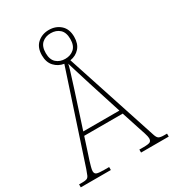

<svg xmlns="http://www.w3.org/2000/svg" viewBox="-213 -1007 1015 1123"><g transform="rotate(-30 294.0 -445.5)"><path d="M-3 0V-20H22Q40 -20 49.5 -24Q59 -28 64.5 -40.5Q70 -53 78 -76L275 -674Q237 -680 211.5 -707.5Q186 -735 186 -782Q186 -835 217.5 -863Q249 -891 295 -891Q341 -891 372.5 -863Q404 -835 404 -782Q404 -735 379.5 -707.5Q355 -680 316 -674L519 -54Q526 -32 536.5 -26Q547 -20 572 -20H591V0H404V-20H432Q468 -20 477.5 -26.5Q487 -33 487 -49Q487 -60 479 -85.5Q471 -111 463 -134L425 -251H165L129 -140Q125 -130 119.5 -111.5Q114 -93 109 -75Q104 -57 104 -47Q104 -30 117 -25Q130 -20 165 -20H200V0ZM173 -276H417L345 -501Q336 -532 326 -562Q316 -592 308.5 -618.5Q301 -645 295 -663Q292 -647 284 -621Q276 -595 267 -567Q258 -539 250 -513ZM295 -696Q331 -696 354.5 -717Q378 -738 378 -782Q378 -827 354.5 -848Q331 -869 295 -869Q259 -869 235.5 -848Q212 -827 212 -782Q212 -738 235.5 -717Q259 -696 295 -696Z"/></g></svg>

Font: Noto Serif Khmer SemiCondensed Thin
Style: Regular
Weight: 250
Width: 4
Designer: Danh Hong and the Monotype Design Team
Foundry: Monotype Imaging Inc.
Version: Version 2.004